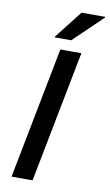

<svg xmlns="http://www.w3.org/2000/svg" viewBox="-101 -985 590 1034"><g transform="rotate(10 193.5 -467.5)"><path d="M180 -720H295L155 0H40ZM139 -779V-783L258 -935H387V-931L229 -779Z"/></g></svg>

Font: Kufam Medium
Style: Italic
Weight: 500
Italic angle: -11°
Designer: Artur Schmal
Foundry: Original Type
Version: Version 1.301; ttfautohint (v1.8.3)